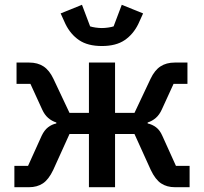

<svg xmlns="http://www.w3.org/2000/svg" viewBox="-20 -781 851 801"><path d="M40 0V-89H97L154 -215Q165 -238 180.5 -250Q196 -262 215 -266V-270Q196 -276 181 -289Q166 -302 156 -324L107 -431H49V-520H102Q137 -520 161.5 -504Q186 -488 203 -452L270 -310H351V-520H460V-310H541L608 -452Q625 -488 649.5 -504Q674 -520 709 -520H762V-431H704L655 -324Q645 -302 630 -289Q615 -276 596 -270V-266Q615 -262 631 -250Q647 -238 657 -215L714 -89H771V0H710Q676 0 652 -16Q628 -32 609 -72L541 -222H460V0H351V-222H270L202 -72Q183 -32 159 -16Q135 0 101 0ZM405 -589Q346 -589 310 -613.5Q274 -638 253 -681L233 -725L322 -761L356 -671Q365 -668 379 -666Q393 -664 405 -664Q417 -664 431 -666Q445 -668 454 -671L488 -761L577 -725L557 -681Q536 -638 500 -613.5Q464 -589 405 -589Z"/></svg>

Font: IBM Plex Sans Medium
Style: Regular
Weight: 500
Designer: Mike Abbink, Paul van der Laan, Pieter van Rosmalen
Foundry: Bold Monday
Version: Version 3.201